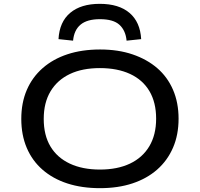

<svg xmlns="http://www.w3.org/2000/svg" viewBox="-20 -972 1042 1001"><path d="M501 9Q407 9 331.5 -15.5Q256 -40 202 -87Q148 -134 119.5 -201Q91 -268 91 -352Q91 -436 119.5 -502.5Q148 -569 202 -616.5Q256 -664 331.5 -689Q407 -714 502 -714Q596 -714 671 -688.5Q746 -663 799.5 -617Q853 -571 882 -504Q911 -437 911 -353Q911 -269 882 -202Q853 -135 799.5 -88Q746 -41 671 -16Q596 9 501 9ZM501 -88Q592 -88 657.5 -119Q723 -150 758.5 -209.5Q794 -269 794 -353Q794 -438 759 -497Q724 -556 658 -586.5Q592 -617 501 -617Q409 -617 344 -586Q279 -555 243.5 -496Q208 -437 208 -352Q208 -267 243 -208.5Q278 -150 344 -119Q410 -88 501 -88ZM361 -760 285 -768Q290 -858 346 -905Q402 -952 500 -952Q600 -952 655.5 -904.5Q711 -857 716 -768L640 -760Q635 -813 603 -842.5Q571 -872 501 -872Q434 -872 400 -843.5Q366 -815 361 -760Z"/></svg>

Font: Nunito Sans 7pt Expanded Medium
Style: Regular
Weight: 500
Width: 7
Designer: Vernon Adams
Foundry: Vernon Adams
Version: Version 3.101;gftools[0.9.27]